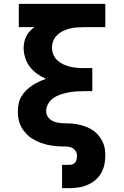

<svg xmlns="http://www.w3.org/2000/svg" viewBox="-20 -755 640 990"><path d="M300 215V95H339Q348 95 356 91.5Q364 88 369 81Q374 74 375.5 65Q377 56 377 48Q377 34 369 22.5Q361 11 349 6Q337 1 323 0.5Q309 0 295.5 0Q282 0 269 -1.5Q256 -3 242.5 -5Q229 -7 216 -10.5Q203 -14 190.5 -18.5Q178 -23 166 -29Q154 -35 142.5 -42.5Q131 -50 121.5 -59.5Q112 -69 103.5 -79.5Q95 -90 89 -102Q83 -114 79 -127Q75 -140 73.5 -153.5Q72 -167 72 -181Q72 -200 76 -220Q80 -240 90 -257Q100 -274 114.5 -288.5Q129 -303 145.5 -314Q162 -325 180 -333.5Q198 -342 217 -348Q193 -359 171.5 -374.5Q150 -390 134 -410.5Q118 -431 110 -456.5Q102 -482 102 -508Q102 -524 105.5 -539.5Q109 -555 116 -569Q123 -583 134 -594.5Q145 -606 157 -615H77V-735H523V-615H412Q393 -615 375 -613.5Q357 -612 339 -607.5Q321 -603 304.5 -595Q288 -587 275 -574.5Q262 -562 255 -545Q248 -528 248 -509Q248 -491 255 -474Q262 -457 275 -444.5Q288 -432 305 -424Q322 -416 339.5 -411.5Q357 -407 375 -405.5Q393 -404 412 -404H456V-285H412Q391 -285 371 -283.5Q351 -282 331 -278Q311 -274 291.5 -267.5Q272 -261 255.5 -249.5Q239 -238 228.5 -220Q218 -202 218 -182Q218 -166 226.5 -153Q235 -140 249 -132.5Q263 -125 278 -122.5Q293 -120 308.5 -119.5Q324 -119 339.5 -118.5Q355 -118 370.5 -115.5Q386 -113 400.5 -109Q415 -105 429.5 -99Q444 -93 457 -84.5Q470 -76 480.5 -65Q491 -54 499.5 -41Q508 -28 513.5 -13.5Q519 1 521 16.5Q523 32 523 48Q523 71 518 94.5Q513 118 501 138.5Q489 159 471 174Q453 189 431 198.5Q409 208 385.5 211.5Q362 215 339 215Z"/></svg>

Font: Iosevka SS04 Heavy Extended
Style: Regular
Weight: 900
Width: 7
Monospace: yes
Designer: Belleve Invis
Foundry: Belleve Invis
Version: Version 19.0.0; ttfautohint (v1.8.4)